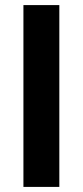

<svg xmlns="http://www.w3.org/2000/svg" viewBox="-20 -734 325 754"><path d="M72 0V-714H213V0Z"/></svg>

Font: Noto Sans Condensed
Style: Bold
Weight: 700
Width: 3
Designer: Monotype Design Team
Foundry: Monotype Imaging Inc.
Version: Version 2.013; ttfautohint (v1.8.4.7-5d5b)